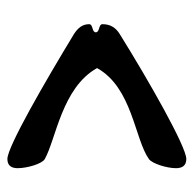

<svg xmlns="http://www.w3.org/2000/svg" viewBox="-22 -622 525 520"><g transform="rotate(-90 240.0 -361.5)"><path d="M316.1 -360.6C263 -265 124 -259 69.6 -220.1C57.7 -211.6 45 -172.4 45 -146.8C45 -131.1 51 -118.9 69.9 -118.9C103.1 -118.9 281 -220 407.9 -299C426 -310 435 -325 435 -346C435 -357 413 -353 413 -364C413 -375 435 -371 435 -382C435 -401 424 -413 407.9 -423.4C280 -501 103.1 -603.5 69.9 -603.5C51 -603.5 45 -591.3 45 -575.6C45 -550 56.9 -509.5 69.6 -502.3C123 -472 263 -456 316.1 -360.6Z"/></g></svg>

Font: Chromatic Etruscan
Style: Regular
Weight: 400
Version: Version 000.910